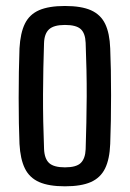

<svg xmlns="http://www.w3.org/2000/svg" viewBox="-20 -628 443 655"><path d="M201.5 7.6Q146.5 7.6 113.5 -7Q80.4 -21.7 64.9 -53.4Q49.3 -85.1 46.5 -136.9Q45.1 -167.1 44.4 -207.8Q43.7 -248.5 43.7 -293.8Q43.7 -339.1 44.4 -383Q45.1 -427 46.5 -462.9Q49.4 -515.6 65 -547.3Q80.6 -578.9 113.6 -593.3Q146.6 -607.6 201.5 -607.6Q257.7 -607.6 290.6 -592.9Q323.5 -578.1 338.8 -546.5Q354.1 -514.8 356 -462.9Q357.4 -430.1 358.2 -388.6Q358.9 -347.1 358.9 -303.1Q358.9 -259.1 358.2 -216.4Q357.4 -173.7 356 -136.9Q354 -85.1 338.5 -53.4Q323 -21.7 290.1 -7Q257.2 7.6 201.5 7.6ZM201.5 -57.1Q240.4 -57.1 255.6 -72.1Q270.9 -87.2 272.2 -118.8Q273.7 -164.4 274.6 -209.1Q275.6 -253.8 275.8 -298.7Q276 -343.7 275 -389.2Q274.1 -434.7 272.2 -481.8Q270.9 -514.9 255.2 -528.9Q239.6 -542.9 201.5 -542.9Q163.8 -542.9 147.5 -528.1Q131.2 -513.3 130.2 -480.6Q128.8 -440.1 127.9 -396.3Q127 -352.5 126.8 -306.3Q126.6 -260.2 127.5 -213.2Q128.5 -166.2 130.3 -119.6Q131.7 -86.4 147.7 -71.7Q163.8 -57.1 201.5 -57.1Z"/></svg>

Font: Big Shoulders Thin
Style: Regular
Weight: 100
Version: Version 2.002